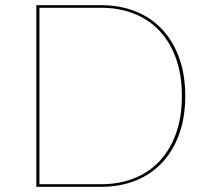

<svg xmlns="http://www.w3.org/2000/svg" viewBox="-20 -720 806 740"><path d="M694 -350Q694 -267 670.2 -202Q646.5 -137 603.8 -92Q561 -47 501.5 -23.5Q442 0 370 0H120V-700H370Q442 -700 501.5 -676.5Q561 -653 603.8 -608Q646.5 -563 670.2 -498Q694 -433 694 -350ZM681 -350Q681 -431.5 658.2 -494.8Q635.5 -558 594.5 -601.5Q553.5 -645 496.2 -667.5Q439 -690 370 -690H132V-10H370Q439 -10 496.2 -32.5Q553.5 -55 594.5 -98.5Q635.5 -142 658.2 -205.2Q681 -268.5 681 -350Z"/></svg>

Font: Lato TR Hairline
Style: Regular
Weight: 250
Designer: Lukasz Dziedzic
Foundry: Lukasz Dziedzic
Version: Version 1.104 2013